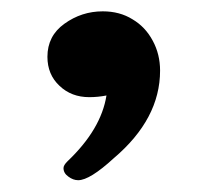

<svg xmlns="http://www.w3.org/2000/svg" viewBox="-20 -170 374 332"><path d="M134.3 -2Q103.5 -2 83 -21.5Q62 -41 62 -71.8Q62 -107.9 91.3 -128.9Q121.1 -150.4 157.7 -150.4Q187 -150.4 209 -136.7Q231.4 -123.5 244.1 -99.6Q256.8 -76.2 256.8 -47.9Q256.8 35.6 176.8 103.5Q135.3 141.6 115.2 141.6Q106.4 141.6 98.1 135.3Q89.8 129.4 89.8 120.6Q89.8 115.7 96.7 108.9Q154.8 53.7 164.1 -4.9Q149.4 -2 134.3 -2Z"/></svg>

Font: inglobal
Style: Bold
Weight: 700
Designer: Andrey Kochetov, Denis Davydov, Evgeny Yurtaev
Foundry: inglobal.ru
Version: Version 1.00 September 25, 2014, initial release